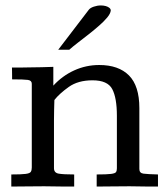

<svg xmlns="http://www.w3.org/2000/svg" viewBox="-20 -685 617 705"><path d="M21.5 0Q21.5 -3.9 21.5 -9.8Q21.5 -15.6 21.5 -22.2Q21.5 -28.8 21.5 -34.7Q21.5 -40.5 21.5 -44.4Q58.1 -44.4 73.7 -46.4Q89.4 -48.3 93 -54Q96.7 -59.6 96.7 -69.8V-377.4Q96.7 -389.6 82.3 -391.6Q67.9 -393.6 24.4 -393.6Q24.4 -398.9 24.4 -407.2Q24.4 -415.5 24.2 -423.8Q23.9 -432.1 23.9 -437Q40.5 -437 55.9 -437Q71.3 -437 85.9 -437.5Q109.9 -437.5 132.1 -438.2Q154.3 -439 175.8 -439.5V-370.6Q209 -406.7 252.4 -426.5Q295.9 -446.3 344.2 -446.3Q415.5 -446.3 453.6 -408Q491.7 -369.6 491.7 -288.1V-64.5Q491.7 -49.3 506.8 -47.4Q522 -45.4 560.1 -44.4V0Q536.1 0 512.9 -0.2Q489.7 -0.5 455.6 -1Q419.9 -1 391.6 -0.5Q363.3 0 335 0V-44.4Q372.1 -44.4 387.5 -46.4Q402.8 -48.3 406 -53.2Q409.2 -58.1 409.2 -66.9V-259.8Q409.2 -325.7 392.1 -357.9Q375 -390.1 319.8 -390.1Q266.6 -390.1 232.4 -365.7Q198.2 -341.3 179.7 -317.9Q179.2 -299.8 178.7 -281.5Q178.2 -263.2 178.2 -243.7V-67.4Q178.2 -50.3 195.6 -47.4Q212.9 -44.4 252.4 -44.4V0Q227.1 0 202.4 -0.2Q177.7 -0.5 142.1 -1Q105.5 -1 77.1 -0.5Q48.8 0 21.5 0ZM193.8 -502.4 306.2 -649.4Q311.5 -656.2 324.5 -660.6Q337.4 -665 350.6 -665Q360.4 -665 368.7 -662.6Q377 -660.2 381.8 -656Q386.7 -651.9 386.7 -646.5Q385.7 -635.3 374 -621.1Q362.3 -606.9 344.2 -591.1Q326.2 -575.2 305.9 -559.3Q285.6 -543.5 266.6 -528.8Q247.6 -514.2 234.4 -502.4Z"/></svg>

Font: Kameron
Style: Regular
Weight: 400
Designer: Vernon Adams
Foundry: Vernon Adams
Version: Version 1.100